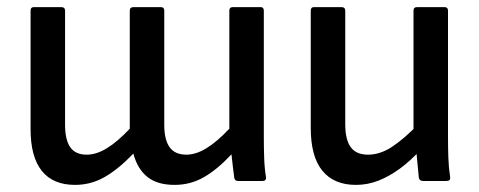

<svg xmlns="http://www.w3.org/2000/svg" viewBox="-20 -509 1346 540"><path d="M191 11Q129 11 97.5 -28.5Q66 -68 66 -146V-479Q66 -489 75 -489H152Q163 -489 163 -479V-158Q163 -116 177.5 -95Q192 -74 224 -74Q251 -74 280.5 -92Q310 -110 345 -147V-479Q345 -489 356 -489H432Q442 -489 442 -479V-158Q442 -116 457 -95Q472 -74 504 -74Q531 -74 560.5 -92Q590 -110 625 -147V-479Q625 -489 635 -489H713Q722 -489 722 -479V-123Q722 -94 723 -64.5Q724 -35 728 -12Q730 0 718 0H649Q641 0 639 -8Q637 -22 635 -39.5Q633 -57 631 -75Q592 -33 554 -11Q516 11 471 11Q423 11 395 -11Q367 -33 355 -77Q314 -34 275 -11.5Q236 11 191 11Z M981 11Q919 11 886.5 -29Q854 -69 854 -149V-479Q854 -489 863 -489H940Q951 -489 951 -479V-160Q951 -116 966.5 -95Q982 -74 1015 -74Q1049 -74 1082.5 -96Q1116 -118 1159 -162L1163 -88Q1135 -57 1105 -35Q1075 -13 1044.5 -1Q1014 11 981 11ZM1170 0Q1160 0 1158 -9Q1156 -29 1154 -50.5Q1152 -72 1150 -93L1143 -132V-479Q1143 -489 1153 -489H1230Q1240 -489 1240 -479V-123Q1240 -93 1241 -65Q1242 -37 1246 -11Q1248 0 1235 0Z"/></svg>

Font: Sofia Sans Semi Condensed SemiBold
Style: Regular
Weight: 600
Designer: Botio Nikoltchev, Ani Petrova
Foundry: lettersoup
Version: Version 4.100